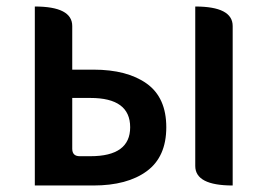

<svg xmlns="http://www.w3.org/2000/svg" viewBox="-20 -570 821 590"><path d="M87 0V-550Q202 -550 202 -490V-356H267Q371 -356 431 -313Q491 -270 491 -179Q491 -88 431 -44Q371 0 267 0ZM202 -113Q202 -90 225 -90H258Q380 -90 380 -179Q380 -269 258 -269H202ZM695 0Q580 0 580 -60V-550Q695 -550 695 -490V0Z"/></svg>

Font: Swei Half Moon CJK TC
Style: Medium
Weight: 500
Version: Version 2.125